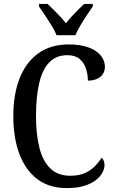

<svg xmlns="http://www.w3.org/2000/svg" viewBox="-20 -951 588 981"><path d="M321 10Q231 10 170.5 -36Q110 -82 79 -164.5Q48 -247 48 -358Q48 -468 80 -550Q112 -632 175 -678Q238 -724 331 -724Q392 -724 433 -708.5Q474 -693 495 -667Q516 -641 516 -610Q516 -578 492.5 -558.5Q469 -539 429 -539Q429 -571 419 -601Q409 -631 386.5 -650Q364 -669 324 -669Q267 -669 231.5 -632Q196 -595 180 -525Q164 -455 164 -358Q164 -262 182 -193.5Q200 -125 238.5 -89Q277 -53 339 -53Q382 -53 412 -66Q442 -79 463 -100Q484 -121 499 -145Q506 -140 510 -129.5Q514 -119 514 -107Q514 -89 503 -68.5Q492 -48 469.5 -30.5Q447 -13 410.5 -1.5Q374 10 321 10ZM269 -771Q260 -794 243.5 -820.5Q227 -847 210 -873Q193 -899 179 -918V-931H223Q238 -917 254.5 -900.5Q271 -884 287.5 -866.5Q304 -849 317 -832Q330 -849 346 -866.5Q362 -884 378.5 -900.5Q395 -917 410 -931H454V-918Q441 -899 423.5 -873Q406 -847 390.5 -820.5Q375 -794 365 -771Z"/></svg>

Font: Noto Serif Khmer Condensed Medium
Style: Regular
Weight: 500
Width: 3
Designer: Danh Hong and the Monotype Design Team
Foundry: Monotype Imaging Inc.
Version: Version 2.004